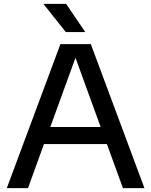

<svg xmlns="http://www.w3.org/2000/svg" viewBox="-20 -967 778 987"><path d="M15 0 290.5 -740H447L722.5 0H612L529.5 -226.5H206L124 0ZM238.5 -314H497.5L368 -670ZM318.5 -802 203 -947H320L418.5 -802Z"/></svg>

Font: Encode Sans SmExp Md
Style: Regular
Weight: 500
Width: 6
Designer: Multiple Designers
Foundry: Impallari Type
Version: Version 3.002; ttfautohint (v1.8.3) -l 8 -r 50 -G 200 -x 14 